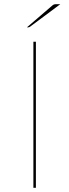

<svg xmlns="http://www.w3.org/2000/svg" viewBox="-20 -900 332 920"><path d="M269 -880 124 -772Q119.5 -769 115 -769H109L230 -873Q234.5 -877 238.5 -878.5Q242.5 -880 251 -880ZM152 0H140V-700H152Z"/></svg>

Font: Lato TR Hairline
Style: Regular
Weight: 250
Designer: Lukasz Dziedzic
Foundry: Lukasz Dziedzic
Version: Version 1.104 2013